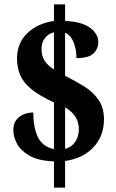

<svg xmlns="http://www.w3.org/2000/svg" viewBox="-20 -780 532 879"><path d="M227 -41Q155 -44 114.5 -67.5Q74 -91 57.5 -123Q41 -155 41 -184Q41 -214 55 -231.5Q69 -249 90 -257Q111 -265 132 -265Q133 -193 154 -151Q175 -109 227 -97V-311Q160 -342 123.5 -372Q87 -402 72.5 -436Q58 -470 58 -512Q58 -584 106 -629Q154 -674 227 -684V-760H278V-684Q354 -681 392 -653Q430 -625 430 -587Q430 -557 408 -535.5Q386 -514 330 -514Q330 -555 316.5 -587.5Q303 -620 278 -630V-433Q322 -411 363 -386Q404 -361 430 -324.5Q456 -288 456 -234Q456 -158 408.5 -106.5Q361 -55 278 -43V79H227ZM227 -632Q205 -628 187.5 -608Q170 -588 170 -555Q170 -526 183 -504Q196 -482 227 -462ZM278 -98Q309 -107 325 -131.5Q341 -156 341 -188Q341 -219 326.5 -243.5Q312 -268 278 -289Z"/></svg>

Font: Noto Serif Tamil Condensed ExtraBold
Style: Regular
Weight: 800
Width: 3
Designer: Indian Type Foundry, Tom Grace, and the Monotype Design Team
Foundry: Monotype Imaging Inc.
Version: Version 2.004; ttfautohint (v1.8.4.7-5d5b)